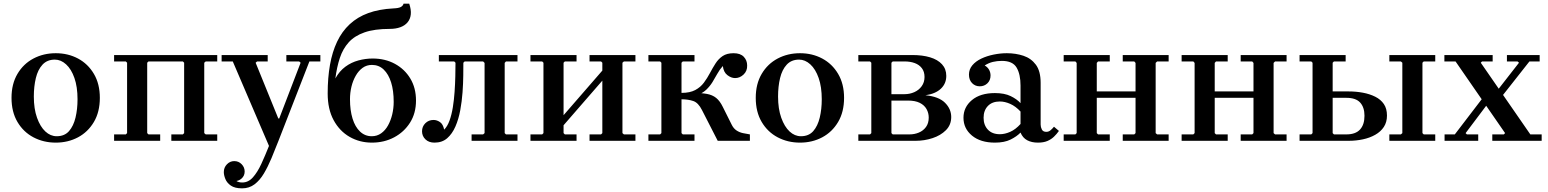

<svg xmlns="http://www.w3.org/2000/svg" viewBox="-20 -770 8465 1050"><path d="M285 -479Q352 -479 406.5 -450Q461 -421 493.5 -366Q526 -311 526 -235Q526 -158 493.5 -103Q461 -48 406.5 -19Q352 10 285 10Q218 10 163 -19Q108 -48 75.5 -103Q43 -158 43 -235Q43 -311 75.5 -366Q108 -421 163 -450Q218 -479 285 -479ZM290 -25Q333 -25 357.5 -53Q382 -81 393 -127Q404 -173 404 -227Q404 -295 387 -343.5Q370 -392 341.5 -418Q313 -444 280 -444Q238 -444 212.5 -416.5Q187 -389 176 -343Q165 -297 165 -242Q165 -175 182.5 -126Q200 -77 228 -51Q256 -25 290 -25Z M1105 -434 1097 -427V-42L1105 -35H1168V0H917V-35H980L987 -42V-427L980 -434H792L785 -427V-42L792 -35H856V0H604V-35H668L675 -42V-427L668 -434H604V-469H1168V-434Z M1451 28 1253 -434H1192V-469H1444V-434H1386L1378 -427L1502 -122H1507L1624 -427L1616 -434H1546V-469H1732V-434H1672L1503 0ZM1304 260Q1264 260 1242.5 245Q1221 230 1212.5 209Q1204 188 1204 171Q1204 146 1221 128.5Q1238 111 1261 111Q1285 111 1301.5 128Q1318 145 1318 168Q1318 191 1301.5 206Q1285 221 1261 221Q1246 221 1236.5 213Q1227 205 1222.5 194Q1218 183 1218 171H1248Q1248 183 1253.5 196.5Q1259 210 1271.5 219Q1284 228 1305 228Q1338 228 1363 200Q1388 172 1409 126.5Q1430 81 1451 28L1503 0Q1484 49 1464.5 95.5Q1445 142 1423 179Q1401 216 1372 238Q1343 260 1304 260Z M2014 10Q1947 10 1892 -21.5Q1837 -53 1804.5 -113Q1772 -173 1772 -259Q1772 -344 1784.5 -415Q1797 -486 1823.5 -542Q1850 -598 1892.5 -637.5Q1935 -677 1994 -698.5Q2053 -720 2131 -724Q2159 -725 2171.5 -731.5Q2184 -738 2187 -750H2218Q2229 -717 2226.5 -691.5Q2224 -666 2209 -648Q2194 -630 2169 -621Q2144 -612 2112 -612Q2028 -612 1973.5 -593Q1919 -574 1887 -538.5Q1855 -503 1838.5 -453Q1822 -403 1814 -341Q1836 -381 1868.5 -405Q1901 -429 1940 -439.5Q1979 -450 2018 -450Q2086 -450 2139.5 -421Q2193 -392 2224 -340.5Q2255 -289 2255 -220Q2255 -151 2222.5 -99.5Q2190 -48 2135.5 -19Q2081 10 2014 10ZM2013 -25Q2042 -25 2064.5 -41Q2087 -57 2102 -84Q2117 -111 2125 -144.5Q2133 -178 2133 -213Q2133 -274 2119 -319Q2105 -364 2078.5 -389.5Q2052 -415 2014 -415Q1985 -415 1963 -399Q1941 -383 1925.5 -356Q1910 -329 1902 -296Q1894 -263 1894 -227Q1894 -167 1908 -121.5Q1922 -76 1949 -50.5Q1976 -25 2013 -25Z M2747 -434 2740 -426V-42L2747 -35H2810V0H2559V-35H2622L2630 -42V-426L2622 -434H2521L2514 -427Q2514 -399 2513.5 -356.5Q2513 -314 2509.5 -265Q2506 -216 2497 -167Q2488 -118 2470.5 -78Q2453 -38 2425.5 -14Q2398 10 2356 10Q2325 10 2306.5 -8Q2288 -26 2288 -52Q2288 -78 2306 -96Q2324 -114 2351 -114Q2369 -114 2386 -102.5Q2403 -91 2409 -61Q2427 -79 2438.5 -111Q2450 -143 2456.5 -183.5Q2463 -224 2466 -267.5Q2469 -311 2470 -352.5Q2471 -394 2471 -427L2464 -434H2380V-469H2810V-434Z M3062 -42 3069 -35H3133V0H2881V-35H2945L2952 -42V-427L2945 -434H2881V-469H3133V-434H3069L3062 -427ZM3384 -42 3392 -35H3455V0H3204V-35H3267L3274 -42V-427L3267 -434H3204V-469H3455V-434H3392L3384 -427ZM3274 -329 3062 -85V-140L3274 -384Z M3707 -42 3714 -35H3778V0H3526V-35H3590L3597 -42V-427L3590 -434H3526V-469H3778V-434H3714L3707 -427ZM3905 0 3819 -168Q3799 -208 3771.5 -217.5Q3744 -227 3707 -227V-262H3769Q3815 -262 3845.5 -256.5Q3876 -251 3896.5 -234.5Q3917 -218 3933 -185L3982 -87Q3992 -67 4008 -56.5Q4024 -46 4043 -42Q4062 -38 4081 -35V0ZM3992 -479Q4029 -479 4047.5 -459.5Q4066 -440 4066 -412Q4067 -382 4046.5 -362.5Q4026 -343 4000 -343Q3979 -343 3958 -359Q3937 -375 3933 -409Q3915 -389 3902.5 -366Q3890 -343 3876 -320.5Q3862 -298 3842 -279Q3822 -260 3790 -249Q3758 -238 3707 -238V-262Q3753 -262 3782 -277.5Q3811 -293 3829.5 -318Q3848 -343 3862.5 -370.5Q3877 -398 3893 -423Q3909 -448 3932 -463.5Q3955 -479 3992 -479Z M4355 -479Q4422 -479 4476.5 -450Q4531 -421 4563.5 -366Q4596 -311 4596 -235Q4596 -158 4563.5 -103Q4531 -48 4476.5 -19Q4422 10 4355 10Q4288 10 4233 -19Q4178 -48 4145.5 -103Q4113 -158 4113 -235Q4113 -311 4145.5 -366Q4178 -421 4233 -450Q4288 -479 4355 -479ZM4360 -25Q4403 -25 4427.5 -53Q4452 -81 4463 -127Q4474 -173 4474 -227Q4474 -295 4457 -343.5Q4440 -392 4411.5 -418Q4383 -444 4350 -444Q4308 -444 4282.5 -416.5Q4257 -389 4246 -343Q4235 -297 4235 -242Q4235 -175 4252.5 -126Q4270 -77 4298 -51Q4326 -25 4360 -25Z M5041 -249Q5114 -242 5148 -208Q5182 -174 5182 -130Q5182 -87 5153 -58Q5124 -29 5079.5 -14.5Q5035 0 4988 0H4674V-35H4738L4745 -42V-427L4738 -434H4674V-469H4970Q5025 -469 5066.5 -456.5Q5108 -444 5131.5 -418.5Q5155 -393 5155 -355Q5155 -313 5125.5 -285Q5096 -257 5041 -249ZM4855 -427V-255H4927Q4955 -255 4980 -266Q5005 -277 5020.5 -298.5Q5036 -320 5036 -349Q5036 -378 5021.5 -397Q5007 -416 4982.5 -425Q4958 -434 4927 -434H4862ZM4954 -35Q4981 -35 5005 -45Q5029 -55 5044 -75.5Q5059 -96 5059 -127Q5059 -152 5047 -173.5Q5035 -195 5010 -207.5Q4985 -220 4945 -220H4855V-42L4862 -35Z M5656 10Q5622 10 5597.5 -3Q5573 -16 5561 -45V-302Q5561 -364 5539.5 -400.5Q5518 -437 5459 -437Q5433 -437 5410 -431.5Q5387 -426 5365 -412Q5381 -403 5389 -388.5Q5397 -374 5397 -357Q5397 -331 5380 -314.5Q5363 -298 5338 -298Q5313 -298 5296 -315.5Q5279 -333 5279 -362Q5279 -391 5297.5 -413Q5316 -435 5346.5 -449.5Q5377 -464 5414 -471.5Q5451 -479 5486 -479Q5535 -479 5577 -465Q5619 -451 5645 -416Q5671 -381 5671 -317V-89Q5671 -75 5677.5 -62Q5684 -49 5702 -49Q5715 -49 5725 -57.5Q5735 -66 5744 -77L5771 -54Q5759 -37 5744 -22.5Q5729 -8 5708 1Q5687 10 5656 10ZM5421 10Q5342 10 5295.5 -28.5Q5249 -67 5249 -126Q5249 -184 5295 -222.5Q5341 -261 5421 -261Q5473 -261 5507 -244.5Q5541 -228 5561 -206V-160Q5534 -189 5504.5 -202Q5475 -215 5448 -215Q5406 -215 5382.5 -190.5Q5359 -166 5359 -126Q5359 -86 5382.5 -61Q5406 -36 5448 -36Q5475 -36 5504.5 -49Q5534 -62 5561 -92V-45Q5541 -24 5507 -7Q5473 10 5421 10Z M6120 0V-35H6183L6190 -42V-426L6183 -434H6120V-469H6371V-434H6308L6300 -426V-42L6308 -35H6371V0ZM5797 0V-35H5861L5868 -42V-426L5861 -434H5797V-469H6049V-434H5985L5978 -426V-42L5985 -35H6049V0ZM5920 -235V-270H6247V-235Z M6765 0V-35H6828L6835 -42V-426L6828 -434H6765V-469H7016V-434H6953L6945 -426V-42L6953 -35H7016V0ZM6442 0V-35H6506L6513 -42V-426L6506 -434H6442V-469H6694V-434H6630L6623 -426V-42L6630 -35H6694V0ZM6565 -235V-270H6892V-235Z M7759 -42 7766 -35H7829V0H7578V-35H7641L7649 -42V-427L7641 -434H7578V-469H7829V-434H7766L7759 -427ZM7087 0V-35H7151L7158 -42V-427L7151 -434H7087V-469H7339V-434H7275L7268 -427V-270H7356Q7396 -270 7433.5 -263Q7471 -256 7501 -241Q7531 -226 7548 -201Q7565 -176 7565 -138Q7565 -102 7548 -76Q7531 -50 7501 -33Q7471 -16 7433.5 -8Q7396 0 7356 0ZM7275 -35H7343Q7393 -35 7417.5 -61.5Q7442 -88 7442 -137Q7442 -183 7418.5 -209Q7395 -235 7343 -235H7268V-42Z M8141 0V-35H8204L8211 -42L7940 -434H7879V-469H8143V-434H8085L8078 -427L8349 -35H8411V0ZM7880 0V-35H7936L8102 -252H8153L7995 -42L8002 -35H8064V0ZM8142 -241 8287 -427 8279 -434H8221V-469H8400V-434H8344L8192 -241Z"/></svg>

Font: Brygada 1918 SemiBold
Style: Regular
Weight: 600
Designer: Mateusz Machalski | Borys Kosmynka | Przemek Hoffer
Foundry: NIEPODLEGLA 2018
Version: Version 3.006